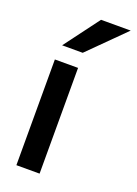

<svg xmlns="http://www.w3.org/2000/svg" viewBox="-142 -796 608 855"><g transform="rotate(20 162.0 -368.5)"><path d="M50.3 0V-501H160.2V0ZM59.1 -571.3 183.1 -737.3H323.7L156.7 -571.3Z"/></g></svg>

Font: Ride Light
Style: Bold
Weight: 600
Version: Version 3.000